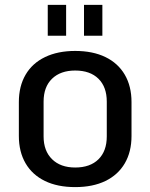

<svg xmlns="http://www.w3.org/2000/svg" viewBox="-20 -756 614 784"><path d="M287 8Q215 8 163.5 -17Q112 -42 84.5 -89Q57 -136 57 -201V-339Q57 -404 84.5 -451Q112 -498 164 -523Q216 -548 287 -548Q359 -548 410.5 -523Q462 -498 489.5 -451Q517 -404 517 -339V-201Q517 -136 489.5 -89Q462 -42 410.5 -17Q359 8 287 8ZM287 -72Q348 -72 382 -105.5Q416 -139 416 -199V-341Q416 -401 382 -434.5Q348 -468 287 -468Q227 -468 192.5 -434.5Q158 -401 158 -341V-199Q158 -140 192.5 -106Q227 -72 287 -72ZM250 -736V-610H175V-736ZM398 -736V-610H323V-736Z"/></svg>

Font: Pathway Extreme SemiCondensed Medium
Style: Regular
Weight: 500
Width: 4
Version: Version 1.001;gftools[0.9.26]